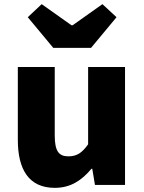

<svg xmlns="http://www.w3.org/2000/svg" viewBox="-20 -892 694 926"><path d="M244 14C321 14 374 -22 421 -78H425L438 0H583V-569H405V-196C375 -154 350 -138 310 -138C265 -138 244 -161 244 -239V-569H66V-217C66 -75 119 14 244 14ZM237 -661H419L542 -809L474 -872L330 -770H325L181 -872L114 -809Z"/></svg>

Font: ChiuKong Gothic MN Heavy
Style: Regular
Weight: 900
Designer: Ryoko NISHIZUKA 西塚涼子 (kana, bopomofo & ideographs); Paul D. Hunt (Latin, Greek & Cyrillic); Sandoll Communications 산돌커뮤니
Foundry: Adobe
Version: Version 1.300